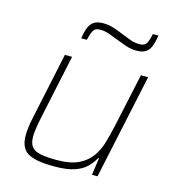

<svg xmlns="http://www.w3.org/2000/svg" viewBox="-107 -801 818 900"><g transform="rotate(15 302.0 -351.5)"><path d="M237 8Q174 8 137.5 -2.5Q101 -13 86 -36.5Q71 -60 71 -97Q71 -117 74 -140Q77 -163 83 -190L151 -510H186L119 -195Q113 -166 109.5 -142.5Q106 -119 106 -102Q106 -69 119.5 -52.5Q133 -36 162.5 -30Q192 -24 241 -24Q307 -24 347 -43.5Q387 -63 409.5 -95.5Q432 -128 443 -167.5Q454 -207 463 -246L520 -510H555L446 0H419L431 -83H427Q414 -59 393 -38Q372 -17 335 -4.5Q298 8 237 8ZM205 -605Q210 -641 219.5 -661.5Q229 -682 245 -691Q261 -700 287 -700Q314 -700 339.5 -691.5Q365 -683 391 -672Q411 -664 431.5 -656.5Q452 -649 476 -649Q499 -649 508 -663Q517 -677 524 -711H551Q546 -676 537 -655Q528 -634 511.5 -625Q495 -616 469 -616Q442 -616 416.5 -625Q391 -634 365 -644Q345 -652 324.5 -659.5Q304 -667 280 -667Q258 -667 249 -653Q240 -639 232 -605Z"/></g></svg>

Font: Saira Thin
Style: Italic
Weight: 100
Italic angle: -12°
Designer: Hector Gatti with collaboration of the Omnibus-Type team
Foundry: Omnibus-Type
Version: Version 1.101